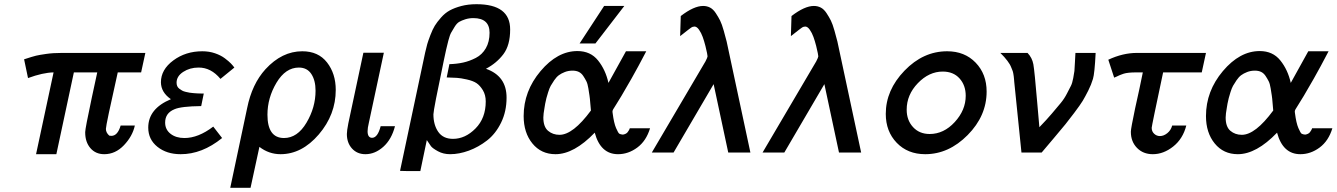

<svg xmlns="http://www.w3.org/2000/svg" viewBox="-20 -723 6335 910"><path d="M94.2 -441.9Q134.3 -455.1 150.6 -459Q167 -462.9 199.5 -467.5Q231.9 -472.2 273.9 -472.2H668.9L648.9 -379.9H538.1Q481.9 -129.9 481.9 -112.1Q481.9 -94.2 498 -80.1Q502 -79.1 507.8 -79.1Q537.6 -79.1 551.8 -127.9H619.1Q607.9 -77.1 567.4 -34.7Q526.9 7.8 474.1 7.8Q433.1 7.8 408.4 -21Q383.8 -49.8 383.8 -95.2Q383.8 -96.2 383.8 -97.2Q383.8 -113.3 415 -259.8Q431.2 -331.5 440.9 -379.9H330.1L247.1 7.8H150.9L233.9 -379.9Q183.1 -378.9 112.8 -353Z M682.6 -118.2Q682.6 -208 790 -252.9Q743.2 -285.2 742.7 -333Q742.7 -393.1 801.3 -436.5Q859.9 -480 939 -480Q971.2 -480 999 -470.5Q1026.9 -460.9 1045.9 -446.5Q1064.9 -432.1 1074.5 -422.1Q1084 -412.1 1090.8 -402.8L1024.9 -349.1Q980 -403.3 920.9 -402.8Q879.9 -402.8 848.4 -382.3Q816.9 -361.8 816.9 -331.1Q816.9 -322.3 819.8 -315.2Q822.8 -308.1 829.3 -303Q835.9 -297.9 842.8 -293.9Q849.6 -290 860.1 -287.6Q870.6 -285.2 878.7 -283.7Q886.7 -282.2 898.2 -281.5Q909.7 -280.8 916.3 -280.3Q922.9 -279.8 932.9 -279.8Q942.9 -279.8 945.8 -279.8L933.6 -220.2Q838.4 -219.2 806.6 -205.1Q762.7 -187 762.7 -142.1Q762.7 -108.9 788.3 -88.9Q814 -68.8 854 -68.8Q919.9 -68.8 990.7 -123L1032.7 -68.8Q937.5 8.3 835.9 7.8Q770 7.8 726.3 -27.1Q682.6 -62 682.6 -118.2Z M1071.3 167 1151.4 -210.9Q1174.3 -324.7 1238.3 -395Q1316.4 -480 1412.6 -480Q1488.8 -480 1530 -427Q1571.3 -374 1571.3 -296.9Q1571.3 -179.7 1491 -85.9Q1410.6 7.8 1309.6 7.8Q1254.4 7.8 1209.5 -26.9L1167.5 167ZM1247.6 -179.2Q1247.6 -69.3 1325.7 -68.8Q1389.6 -68.8 1432.6 -141.4Q1475.6 -213.9 1475.6 -293Q1475.6 -341.8 1455.6 -372.3Q1435.5 -402.8 1396.5 -402.8Q1333.5 -402.8 1290.5 -331.1Q1247.6 -259.3 1247.6 -179.2Z M1624 -87.9Q1624 -103 1630.9 -138.2L1702.1 -472.2L1703.1 -473.1H1799.3L1728 -140.1Q1722.2 -116.2 1722.2 -101.1Q1722.2 -70.3 1743.2 -69.8Q1770 -69.8 1784.2 -125H1852.1Q1835.9 -62 1796.6 -27.1Q1757.3 7.8 1711.9 7.8Q1672.9 7.8 1648.4 -19Q1624 -45.9 1624 -87.9Z M1876 86.9 1995.1 -474.1Q2001 -500 2005.1 -514.4Q2009.3 -528.8 2019.8 -556.4Q2030.3 -584 2040.8 -601.1Q2051.3 -618.2 2070.1 -639.6Q2088.9 -661.1 2111.6 -673.6Q2134.3 -686 2166.7 -694.6Q2199.2 -703.1 2238.3 -703.1Q2398.4 -703.1 2397.9 -583Q2397.9 -508.8 2366 -466.3Q2334 -423.8 2283.2 -397Q2381.3 -362.8 2380.9 -259.8Q2380.9 -194.8 2355 -141.8Q2329.1 -88.9 2288.6 -57.4Q2248 -25.9 2202.1 -9Q2156.2 7.8 2113.3 7.8Q2081.1 7.8 2055.7 -6.1Q2030.3 -20 2022.7 -30Q2015.1 -40 2002.9 -59.1L1972.2 87.9H1914.1ZM2034.2 -181.2Q2034.2 -131.3 2057.1 -98.1Q2080.1 -64.9 2127 -64.9Q2185.1 -64.9 2233.6 -114Q2282.2 -163.1 2282.2 -242.2Q2282.2 -272.9 2268.6 -295.4Q2254.9 -317.9 2238.5 -328.9Q2222.2 -339.8 2192.6 -346.4Q2163.1 -353 2145.5 -354Q2127.9 -355 2097.2 -356L2109.9 -418.9Q2145 -419.9 2175 -426.5Q2205.1 -433.1 2235.1 -448.5Q2265.1 -463.9 2282.7 -494.4Q2300.3 -524.9 2300.3 -567.9Q2300.3 -636.7 2224.1 -637.2Q2203.1 -637.2 2185.5 -631.6Q2168 -626 2156.5 -619.4Q2145 -612.8 2134.5 -595.5Q2124 -578.1 2118.2 -568.1Q2112.3 -558.1 2104.7 -529.5Q2097.2 -501 2094.7 -488.5Q2092.3 -476.1 2084 -439Q2034.2 -202.1 2034.2 -181.2Z M2461.9 -172.9Q2461.9 -291 2542 -386Q2622.1 -481 2716.8 -481Q2778.8 -481 2814.5 -436.5Q2850.1 -392.1 2863.8 -330.1L2946.8 -480H3043Q3004.9 -406.7 2972.9 -350.3Q2940.9 -293.9 2925.5 -268.6Q2910.2 -243.2 2899.7 -226.6Q2889.2 -210 2886 -204.6Q2882.8 -199.2 2882.8 -192.9Q2882.8 -191.9 2883.3 -189.9Q2883.8 -188 2883.8 -186Q2889.6 -140.1 2899.9 -116Q2910.2 -91.8 2916 -88.9Q2921.9 -85.9 2932.1 -85Q2939 -85.9 2945.1 -88.9Q2951.2 -91.8 2954.6 -96.4Q2958 -101.1 2960.4 -105Q2962.9 -108.9 2963.9 -111.8L2964.8 -115.2H3061Q3043 -55.2 3000.5 -23.7Q2958 7.8 2909.2 7.8Q2826.2 7.8 2798.8 -94.2Q2700.7 7.8 2612.8 7.8Q2544.9 7.8 2503.4 -43Q2461.9 -93.8 2461.9 -172.9ZM2555.2 -166Q2555.2 -122.1 2577.6 -103Q2600.1 -84 2631.8 -84Q2695.8 -84 2780.8 -199.2Q2779.8 -207 2777.8 -232.4Q2775.9 -257.8 2773.9 -270Q2772 -282.2 2768.6 -304.2Q2765.1 -326.2 2759 -338.1Q2752.9 -350.1 2744.4 -363Q2735.8 -376 2723.4 -382.1Q2710.9 -388.2 2693.8 -388.2Q2673.8 -388.2 2657 -381.6Q2640.1 -375 2628.7 -366.5Q2617.2 -357.9 2606.7 -342.5Q2596.2 -327.1 2590.1 -316.2Q2584 -305.2 2577.9 -285.6Q2571.8 -266.1 2569.8 -258.1Q2567.9 -250 2564 -231.9L2561 -213.9Q2555.2 -182.1 2555.2 -166ZM2727.1 -517.1 2843.3 -694.8H2939L2802.2 -517.1Z M3069.3 0 3323.7 -432.1Q3333.5 -451.2 3333.5 -456.1Q3332.5 -461.9 3331.1 -471.4Q3329.6 -481 3323.5 -504.9Q3317.4 -528.8 3310.5 -547.9Q3303.7 -566.9 3293.2 -582Q3282.7 -597.2 3271.5 -597.2Q3267.6 -597.2 3262.9 -595.7Q3258.3 -594.2 3252.4 -589.6Q3246.6 -585 3241 -581.1Q3235.4 -577.1 3224.4 -568.1Q3213.4 -559.1 3203.6 -551.8L3206.5 -647Q3268.6 -694.8 3312.5 -694.8Q3330.6 -694.8 3345.5 -687Q3360.4 -679.2 3372.6 -660.6Q3384.8 -642.1 3393.1 -625.5Q3401.4 -608.9 3410.4 -576.9Q3419.4 -544.9 3424.1 -525.9Q3428.7 -506.8 3436.5 -467.8L3536.6 0H3431.6L3362.3 -324.2L3172.4 0Z M3594.2 0 3848.6 -432.1Q3858.4 -451.2 3858.4 -456.1Q3857.4 -461.9 3856 -471.4Q3854.5 -481 3848.4 -504.9Q3842.3 -528.8 3835.4 -547.9Q3828.6 -566.9 3818.1 -582Q3807.6 -597.2 3796.4 -597.2Q3792.5 -597.2 3787.8 -595.7Q3783.2 -594.2 3777.3 -589.6Q3771.5 -585 3765.9 -581.1Q3760.3 -577.1 3749.3 -568.1Q3738.3 -559.1 3728.5 -551.8L3731.4 -647Q3793.5 -694.8 3837.4 -694.8Q3855.5 -694.8 3870.4 -687Q3885.3 -679.2 3897.5 -660.6Q3909.7 -642.1 3918 -625.5Q3926.3 -608.9 3935.3 -576.9Q3944.3 -544.9 3949 -525.9Q3953.6 -506.8 3961.4 -467.8L4061.5 0H3956.5L3887.2 -324.2L3697.3 0Z M4178.2 -183.1Q4178.2 -295.9 4266.8 -387.9Q4355.5 -480 4469.2 -480Q4552.2 -480 4604.2 -426Q4656.2 -372.1 4656.2 -289.1Q4656.2 -173.8 4566.4 -83Q4476.6 7.8 4365.2 7.8Q4282.2 7.8 4230.2 -46.1Q4178.2 -100.1 4178.2 -183.1ZM4277.3 -203.1Q4277.3 -153.3 4307.4 -120.6Q4337.4 -87.9 4386.2 -87.9Q4453.1 -87.9 4505.1 -144.5Q4557.1 -201.2 4557.1 -269Q4557.1 -318.8 4527.8 -351.3Q4498.5 -383.8 4448.2 -383.8Q4383.3 -383.8 4330.3 -328.9Q4277.3 -273.9 4277.3 -203.1Z M4721.2 -472.2H4850.1Q4872.1 -449.2 4877.7 -418.2Q4883.3 -387.2 4896 -236.8Q4901.9 -165 4906.2 -120.1Q4940.4 -155.3 4965.3 -184.6Q4990.2 -213.9 5007.6 -234.9Q5024.9 -255.9 5037.1 -280Q5049.3 -304.2 5055.7 -316.2Q5062 -328.1 5066.7 -353Q5071.3 -377.9 5072.3 -386.5Q5073.2 -395 5074.7 -427.5Q5076.2 -460 5077.1 -472.2H5172.9Q5168 -374 5160.2 -349.1Q5152.3 -322.3 5137.7 -293.2Q5123 -264.2 5111.6 -245.1Q5100.1 -226.1 5071 -187.5Q5042 -148.9 5030 -134.5Q5018.1 -120.1 4974.6 -68.1Q4931.2 -16.1 4917 0H4821.3L4787.1 -335Q4787.1 -337.9 4786.1 -347.4Q4785.2 -356.9 4784.7 -361.1Q4784.2 -365.2 4782.7 -374Q4781.2 -382.8 4779.1 -387.9Q4776.9 -393.1 4773.4 -402.1Q4770 -411.1 4765.6 -418.5Q4761.2 -425.8 4754.6 -434.8Q4748 -443.8 4739.5 -453.1Q4731 -462.4 4721.2 -472.2Z M5232.9 -439.9Q5301.8 -472.2 5368.7 -472.2H5695.8L5675.8 -379.9H5492.7Q5438.5 -125 5438.5 -117.2Q5438.5 -100.1 5450.2 -89.1Q5461.9 -78.1 5477.5 -78.1Q5495.6 -78.1 5512.7 -92Q5529.8 -106 5535.6 -127.9H5602.5Q5586.4 -64.9 5540.5 -28.6Q5494.6 7.8 5443.8 7.8Q5397.9 7.8 5368.9 -22Q5339.8 -51.8 5339.8 -98.1V-99.1Q5339.8 -113.3 5359.9 -209Q5380.9 -301.8 5396.5 -379.9H5362.8Q5353 -379.9 5345 -379.4Q5336.9 -378.9 5330.8 -378.4Q5324.7 -377.9 5317.1 -376.5Q5309.6 -375 5306.6 -374Q5303.7 -373 5295.7 -370.1Q5287.6 -367.2 5285.6 -366.2Q5283.7 -365.2 5273.7 -360.6Q5263.7 -356 5260.7 -355Z M5695.8 -172.9Q5695.8 -291 5775.9 -386Q5856 -481 5950.7 -481Q6012.7 -481 6048.3 -436.5Q6084 -392.1 6097.7 -330.1L6180.7 -480H6276.9Q6238.8 -406.7 6206.8 -350.3Q6174.8 -293.9 6159.4 -268.6Q6144 -243.2 6133.5 -226.6Q6123 -210 6119.9 -204.6Q6116.7 -199.2 6116.7 -192.9Q6116.7 -191.9 6117.2 -189.9Q6117.7 -188 6117.7 -186Q6123.5 -140.1 6133.8 -116Q6144 -91.8 6149.9 -88.9Q6155.8 -85.9 6166 -85Q6172.9 -85.9 6179 -88.9Q6185.1 -91.8 6188.5 -96.4Q6191.9 -101.1 6194.3 -105Q6196.8 -108.9 6197.8 -111.8L6198.7 -115.2H6294.9Q6276.9 -55.2 6234.4 -23.7Q6191.9 7.8 6143.1 7.8Q6060.1 7.8 6032.7 -94.2Q5934.6 7.8 5846.7 7.8Q5778.8 7.8 5737.3 -43Q5695.8 -93.8 5695.8 -172.9ZM5789.1 -166Q5789.1 -122.1 5811.5 -103Q5834 -84 5865.7 -84Q5929.7 -84 6014.6 -199.2Q6013.7 -207 6011.7 -232.4Q6009.8 -257.8 6007.8 -270Q6005.9 -282.2 6002.4 -304.2Q5999 -326.2 5992.9 -338.1Q5986.8 -350.1 5978.3 -363Q5969.7 -376 5957.3 -382.1Q5944.8 -388.2 5927.7 -388.2Q5907.7 -388.2 5890.9 -381.6Q5874 -375 5862.5 -366.5Q5851.1 -357.9 5840.6 -342.5Q5830.1 -327.1 5824 -316.2Q5817.9 -305.2 5811.8 -285.6Q5805.7 -266.1 5803.7 -258.1Q5801.8 -250 5797.9 -231.9L5794.9 -213.9Q5789.1 -182.1 5789.1 -166Z"/></svg>

Font: CMU Bright
Style: SemiBoldOblique
Weight: 600
Italic angle: -12°
Version: Version 0.7.0